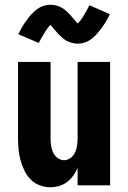

<svg xmlns="http://www.w3.org/2000/svg" viewBox="-20 -781 540 809"><path d="M192 8Q169 8 146.5 -0.5Q124 -9 108 -26Q92 -43 82 -64Q72 -85 66 -107.5Q60 -130 58 -153.5Q56 -177 56 -200V-520H193V-200Q193 -185 195 -169.5Q197 -154 203 -140Q209 -126 222 -116Q235 -106 250 -106Q265 -106 278 -116Q291 -126 297 -140Q303 -154 305 -169.5Q307 -185 307 -200V-520H444V0H307V-74Q300 -57 289 -41.5Q278 -26 263 -14.5Q248 -3 229.5 2.5Q211 8 192 8ZM307 -597Q301 -597 295 -598Q289 -599 283 -600.5Q277 -602 271.5 -604Q266 -606 260.5 -609Q255 -612 250.5 -615.5Q246 -619 241 -623.5Q236 -628 231.5 -632.5Q227 -637 223 -641Q219 -645 215.5 -649.5Q212 -654 207.5 -659Q203 -664 199 -668.5Q195 -673 193 -676Q186 -670 181 -663Q176 -656 170 -647Q164 -638 157.5 -626Q151 -614 143 -600L57 -637Q64 -650 70.5 -662Q77 -674 84 -684Q91 -694 97.5 -703Q104 -712 110.5 -719Q117 -726 126.5 -734.5Q136 -743 146.5 -749Q157 -755 169 -758Q181 -761 193 -761Q205 -761 217 -758Q229 -755 239.5 -749Q250 -743 259.5 -734.5Q269 -726 276.5 -717.5Q284 -709 292 -699.5Q300 -690 307 -682Q314 -688 319 -695Q324 -702 330 -711Q336 -720 342.5 -732Q349 -744 357 -759L443 -721Q436 -708 429.5 -696Q423 -684 416 -674Q409 -664 402.5 -655.5Q396 -647 389.5 -639.5Q383 -632 373.5 -623.5Q364 -615 353.5 -609Q343 -603 331 -600Q319 -597 307 -597Z"/></svg>

Font: Iosevka SS18 Heavy
Style: Regular
Weight: 900
Monospace: yes
Designer: Belleve Invis
Foundry: Belleve Invis
Version: Version 25.1.1; ttfautohint (v1.8.4)